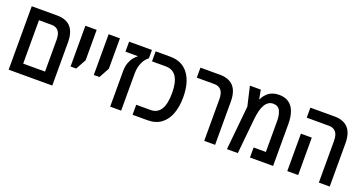

<svg xmlns="http://www.w3.org/2000/svg" viewBox="-35 -1149 3199 1692"><g transform="rotate(20 1564.5 -303.5)"><path d="M54 0V-595H292Q463 -595 463 -405V0ZM156 -94H361V-389Q361 -448 338.5 -474.5Q316 -501 275 -501H156Z M557 -213V-595H663V-310L610 -213Z M775 -213V-595H881V-310L828 -213Z M1006 0V-331Q1006 -378 1018.5 -411.5Q1031 -445 1049 -466.5Q1067 -488 1082 -499V-501H967V-595H1181V-517Q1168 -508 1151 -487Q1134 -466 1121.5 -430.5Q1109 -395 1109 -344V0Z M1216 0V-94H1350Q1478 -94 1478 -298Q1478 -501 1345 -501H1216V-595H1353Q1465 -595 1524 -515.5Q1583 -436 1583 -297Q1583 -210 1558.5 -143Q1534 -76 1483.5 -38Q1433 0 1357 0Z M1888 0V-389Q1888 -448 1865 -474.5Q1842 -501 1801 -501H1636V-595H1818Q1990 -595 1990 -405V0Z M2372 -607Q2430 -607 2466 -579.5Q2502 -552 2518 -504Q2534 -456 2534 -395V0H2317V-94H2432V-383Q2432 -444 2413 -480Q2394 -516 2349 -516Q2254 -516 2236 -331L2203 0H2101L2142 -413L2100 -595H2202L2218 -510H2221Q2239 -552 2276 -579.5Q2313 -607 2372 -607Z M2963 0V-389Q2963 -448 2940 -474.5Q2917 -501 2876 -501H2667V-595H2893Q3065 -595 3065 -405V0ZM2667 0V-351H2769V0Z"/></g></svg>

Font: Noto Sans Hebrew Condensed Medium
Style: Regular
Weight: 500
Width: 3
Designer: Monotype Design Team
Foundry: Monotype Imaging Inc.
Version: Version 2.004; ttfautohint (v1.8.4.7-5d5b)